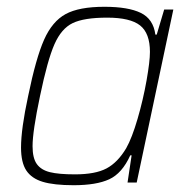

<svg xmlns="http://www.w3.org/2000/svg" viewBox="-20 -538 552 566"><path d="M42 -103Q42 -158 63 -255Q86 -367 110 -421Q134 -475 173.5 -496.5Q213 -518 288 -518Q358 -518 395 -500Q432 -482 438 -436H442L464 -510H491L383 0H356L368 -80H364Q340 -27 302 -9.5Q264 8 197 8Q139 8 106 -2Q73 -12 57.5 -35.5Q42 -59 42 -103ZM352 -101Q369 -131 385.5 -187.5Q402 -244 412 -300.5Q422 -357 422 -385Q422 -440 393 -463Q364 -486 296 -486Q228 -486 194.5 -470Q161 -454 140.5 -407.5Q120 -361 98 -255Q76 -151 76 -107Q76 -72 88.5 -54.5Q101 -37 127 -30.5Q153 -24 201 -24Q261 -24 294 -41.5Q327 -59 352 -101Z"/></svg>

Font: Saira Semi Condensed Thin
Style: Italic
Weight: 100
Width: 4
Italic angle: -12°
Designer: Hector Gatti with collaboration of the Omnibus-Type team
Foundry: Omnibus-Type
Version: Version 1.001; ttfautohint (v1.8)